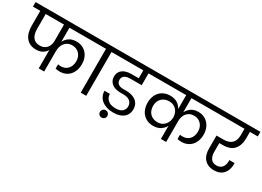

<svg xmlns="http://www.w3.org/2000/svg" viewBox="-46 -1567 3475 2542"><g transform="rotate(30 1691.5 -296.0)"><path d="M309 -268Q343 -268 369 -280Q395 -292 412.5 -313Q430 -334 439 -361.5Q448 -389 448 -419V-670H168V-441Q168 -361 202 -314.5Q236 -268 309 -268ZM-27 -740H1012V-670H531V-454Q552 -499 595.5 -529Q639 -559 708 -559Q753 -559 791.5 -542.5Q830 -526 857.5 -496.5Q885 -467 900.5 -425.5Q916 -384 916 -334Q916 -279 900 -236Q884 -193 856.5 -163Q829 -133 790.5 -117.5Q752 -102 707 -102Q690 -102 673 -104Q656 -106 643 -110V-175Q665 -170 688 -170Q719 -170 745 -181Q771 -192 790.5 -212.5Q810 -233 821 -262.5Q832 -292 832 -330Q832 -366 820.5 -395Q809 -424 789 -444.5Q769 -465 742 -476Q715 -487 684 -487Q643 -487 614 -472Q585 -457 566.5 -432Q548 -407 539.5 -376Q531 -345 531 -313V0H448V-281Q425 -242 385.5 -219.5Q346 -197 290 -197Q239 -197 200.5 -214.5Q162 -232 136.5 -264Q111 -296 98 -341Q85 -386 85 -441V-670H-27Z M1090 -670H958V-740H1305V-670H1174V0H1090Z M1252 -740H1879V-670H1740V-489H1569Q1548 -489 1527 -485.5Q1506 -482 1488.5 -473Q1471 -464 1460 -447.5Q1449 -431 1449 -406Q1449 -383 1457.5 -367Q1466 -351 1481 -341Q1496 -331 1515 -327Q1534 -323 1555 -323H1600Q1638 -323 1674.5 -314.5Q1711 -306 1740 -286.5Q1769 -267 1787 -234.5Q1805 -202 1805 -154Q1805 -117 1791.5 -86.5Q1778 -56 1751.5 -33.5Q1725 -11 1685.5 1.5Q1646 14 1594 14Q1538 14 1493 0Q1448 -14 1416.5 -39Q1385 -64 1368 -99.5Q1351 -135 1350 -179H1432Q1433 -123 1473.5 -86.5Q1514 -50 1592 -50Q1660 -50 1693 -80Q1726 -110 1726 -155Q1726 -186 1714 -207Q1702 -228 1682.5 -240.5Q1663 -253 1638 -258Q1613 -263 1586 -263H1545Q1513 -263 1481 -270Q1449 -277 1423.5 -293.5Q1398 -310 1381.5 -338Q1365 -366 1365 -408Q1365 -447 1380.5 -474Q1396 -501 1421.5 -517.5Q1447 -534 1479.5 -541.5Q1512 -549 1546 -549H1660V-670H1252Z M1494 148Q1470 148 1454 132Q1438 116 1438 93Q1438 69 1454 52.5Q1470 36 1494 36Q1518 36 1534 52.5Q1550 69 1550 93Q1550 116 1534 132Q1518 148 1494 148Z M2316 -202Q2294 -157 2249.5 -127.5Q2205 -98 2136 -98Q2089 -98 2050 -114.5Q2011 -131 1982.5 -161Q1954 -191 1938.5 -234Q1923 -277 1923 -330Q1923 -382 1939 -424.5Q1955 -467 1983.5 -497Q2012 -527 2052 -543Q2092 -559 2139 -559Q2207 -559 2250.5 -530Q2294 -501 2316 -457V-670H1826V-740H2874V-670H2396V-453Q2417 -498 2459.5 -528.5Q2502 -559 2569 -559Q2615 -559 2653 -542.5Q2691 -526 2719 -496Q2747 -466 2762.5 -424Q2778 -382 2778 -332Q2778 -277 2762 -234.5Q2746 -192 2718 -162.5Q2690 -133 2652 -117.5Q2614 -102 2569 -102Q2532 -102 2507 -109V-175Q2516 -173 2527 -172Q2538 -171 2549 -171Q2579 -171 2605.5 -181.5Q2632 -192 2651.5 -212.5Q2671 -233 2682 -262.5Q2693 -292 2693 -330Q2693 -366 2681.5 -395Q2670 -424 2650 -444.5Q2630 -465 2603.5 -476Q2577 -487 2546 -487Q2506 -487 2477.5 -472.5Q2449 -458 2431 -434.5Q2413 -411 2404.5 -381.5Q2396 -352 2396 -322V0H2316ZM2162 -168Q2202 -168 2231 -182.5Q2260 -197 2279 -220.5Q2298 -244 2307 -272.5Q2316 -301 2316 -328Q2316 -356 2307 -384.5Q2298 -413 2279.5 -436Q2261 -459 2231.5 -473Q2202 -487 2162 -487Q2130 -487 2101.5 -476Q2073 -465 2052 -445Q2031 -425 2019 -395.5Q2007 -366 2007 -330Q2007 -292 2018.5 -262Q2030 -232 2051 -211Q2072 -190 2100.5 -179Q2129 -168 2162 -168Z M2821 -740H3410V-670H3290V-574Q3290 -463 3235 -401Q3180 -339 3064 -339H3013V-202Q3013 -141 3040.5 -102Q3068 -63 3127 -63Q3181 -63 3211 -98.5Q3241 -134 3241 -192V-211H3321V-194Q3321 -101 3270.5 -46Q3220 9 3129 9Q3079 9 3042 -7Q3005 -23 2980 -52Q2955 -81 2943 -120.5Q2931 -160 2931 -207V-407H3036Q3207 -407 3207 -574V-670H2821Z"/></g></svg>

Font: Poppins
Style: Regular
Weight: 400
Designer: Ninad Kale (Devanagari), Jonny Pinhorn (Latin)
Foundry: Indian Type Foundry
Version: Version 3.002 2017